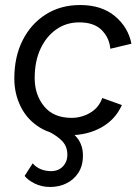

<svg xmlns="http://www.w3.org/2000/svg" viewBox="-20 -529 551 764"><path d="M257 9Q188 9 138.5 -21.5Q89 -52 63 -103.5Q37 -155 37 -217Q37 -303 70 -368.5Q103 -434 162 -471.5Q221 -509 299 -509Q384 -509 437 -465Q490 -421 503 -355L419 -335Q415 -379 384.5 -409.5Q354 -440 295 -440Q244 -440 204 -412Q164 -384 141 -334.5Q118 -285 118 -218Q118 -152 155.5 -106Q193 -60 265 -60Q304 -60 338.5 -80Q373 -100 387 -139L465 -111Q439 -53 383.5 -22Q328 9 257 9ZM173 -6 219 -29Q263 -10 286.5 19Q310 48 310 90Q310 131 291.5 159Q273 187 243.5 201Q214 215 180 215Q145 215 117.5 201Q90 187 78 171L110 121Q124 137 143 144.5Q162 152 183 152Q212 152 230 133.5Q248 115 248 87Q248 55 229 34Q210 13 173 -6Z"/></svg>

Font: Prodigy Sans
Style: Italic
Weight: 400
Italic angle: -13°
Designer: Wei Huang
Foundry: Wei Huang
Version: Version 1.003; ttfautohint (v1.8.3)